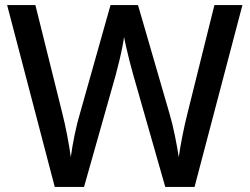

<svg xmlns="http://www.w3.org/2000/svg" viewBox="-20 -734 981 754"><path d="M932 -714 744 0H629L503 -441Q496 -465 488.5 -495Q481 -525 475 -551.5Q469 -578 467 -589Q466 -578 461 -552Q456 -526 448.5 -495Q441 -464 434 -438L310 0H195L8 -714H119L224 -292Q235 -249 244 -201.5Q253 -154 258 -117Q263 -155 273 -204Q283 -253 295 -292L414 -714H522L645 -290Q657 -250 667 -200.5Q677 -151 682 -117Q687 -153 696.5 -201Q706 -249 717 -292L822 -714Z"/></svg>

Font: Noto Sans Myanmar Medium
Style: Regular
Weight: 500
Designer: Monotype Design Team
Foundry: Monotype Imaging Inc.
Version: Version 2.107; ttfautohint (v1.8.4.7-5d5b)